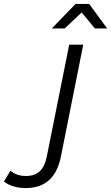

<svg xmlns="http://www.w3.org/2000/svg" viewBox="-194 -752 562 971"><path d="M-174 166 -141 111Q-111 138 -62 138Q-19 138 7 114Q33 90 43 38L156 -526H227L114 40Q82 199 -63 199Q-97 199 -125.5 190.5Q-154 182 -174 166ZM286 -608 219 -689 133 -608H68L188 -732H257L348 -608Z"/></svg>

Font: Idrija
Style: Italic
Weight: 400
Italic angle: -11.3°
Designer: Julieta Ulanovsky
Foundry: Julieta Ulanovsky
Version: Version 7.200